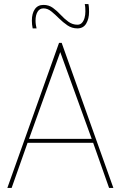

<svg xmlns="http://www.w3.org/2000/svg" viewBox="-20 -920 591 940"><path d="M16 0 269 -710H282L535 0H514L436 -221H115L37 0ZM122 -240H429L275 -665ZM140 -781Q138 -790 137 -800Q136 -810 136 -819Q136 -854 150.5 -875Q165 -896 193 -896Q219 -896 239 -881.5Q259 -867 277 -847.5Q295 -828 315 -813.5Q335 -799 359 -799Q373 -799 381.5 -808.5Q390 -818 394 -832.5Q398 -847 398 -863Q398 -872 397.5 -881.5Q397 -891 395 -900H413Q415 -890 415.5 -880Q416 -870 416 -862Q416 -828 402 -804.5Q388 -781 359 -781Q332 -781 310 -796Q288 -811 269 -830Q250 -849 231.5 -864Q213 -879 193 -879Q174 -879 164 -862.5Q154 -846 154 -819Q154 -809 155.5 -799Q157 -789 159 -781Z"/></svg>

Font: Georama ExtraCondensed Thin Thin
Style: Regular
Weight: 250
Version: Version 1.001